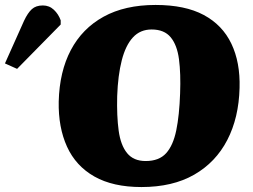

<svg xmlns="http://www.w3.org/2000/svg" viewBox="-193 -739 1021 775"><path d="M44 -329Q47 -450 93 -537Q139 -624 225 -671.5Q311 -719 435 -719Q554 -719 629.5 -678.5Q705 -638 741 -562.5Q777 -487 774 -384Q771 -264 724.5 -174Q678 -84 591 -34Q504 16 378 16Q263 16 188 -26.5Q113 -69 77.5 -147Q42 -225 44 -329ZM280 -351Q278 -270 286 -211.5Q294 -153 320 -121Q346 -89 395 -89Q449 -89 477.5 -120.5Q506 -152 518.5 -213Q531 -274 534 -362Q537 -442 529.5 -499.5Q522 -557 496 -588.5Q470 -620 419 -620Q373 -620 343.5 -588Q314 -556 298.5 -495.5Q283 -435 280 -351ZM-124 -461 -173 -483 -96 -655Q-81 -687 -64.5 -702Q-48 -717 -20 -717Q6 -717 24.5 -699.5Q43 -682 52 -657V-640Z"/></svg>

Font: Literata 18pt Black
Style: Italic
Weight: 900
Italic angle: -2°
Designer: Latin by Veronika Burian and Jose Scaglione. Greek by Irene Vlachou. Cyrillic by Vera Evstafieva
Foundry: TypeTogether
Version: Version 3.103;gftools[0.9.29]